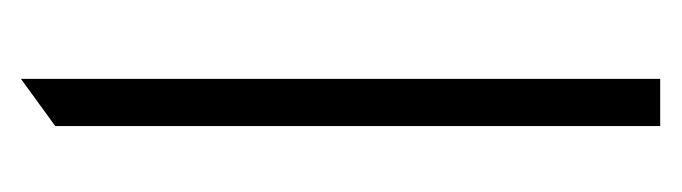

<svg xmlns="http://www.w3.org/2000/svg" viewBox="-248 -418 636 179"><g transform="rotate(-90 69.5 -328.0)"><path d="M42 -30H86V-626L42 -594Z"/></g></svg>

Font: Charger Sport
Style: HLNrw
Weight: 100
Designer: Jasper
Foundry: Cannot Into Space Fonts
Version: Version 1.1